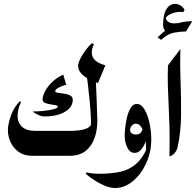

<svg xmlns="http://www.w3.org/2000/svg" viewBox="-20 -779 981 960"><path d="M343.8 -279.8Q343.8 -243.2 304.7 -220Q265.6 -196.8 201.2 -196.8Q187.5 -196.8 169.9 -205.1Q152.3 -213.4 143.6 -221.7Q169.4 -221.7 198.7 -224.6Q228 -227.5 248.5 -233.2Q269 -238.8 269 -245.6Q269 -251 257.6 -253.2Q246.1 -255.4 231 -257.6Q215.8 -259.8 204.3 -264.9Q192.9 -270 192.9 -281.7Q192.9 -299.3 205.8 -323.5Q218.8 -347.7 242.2 -370.1Q265.6 -392.6 296.4 -405.8L311 -355Q301.8 -353.5 288.6 -348.1Q275.4 -342.8 265.6 -336.2Q255.9 -329.6 255.9 -324.2Q255.9 -317.4 269 -315.2Q282.2 -313 299.8 -310.8Q317.4 -308.6 330.6 -302Q343.8 -295.4 343.8 -279.8ZM292.5 0H141.1Q100.6 0 73.5 -19.3Q46.4 -38.6 33 -68.1Q19.5 -97.7 19.5 -127.4Q19.5 -158.2 34.4 -200.4Q49.3 -242.7 79.1 -272.5L85.4 -268.6Q76.2 -250.5 72 -232.9Q67.9 -215.3 67.9 -199.7Q67.9 -166 90.1 -145.3Q112.3 -124.5 158.2 -124.5H294.4Q300.3 -124.5 304.2 -114.3Q308.1 -104 310.1 -90.3Q312 -76.7 312 -66.4Q312 -54.7 309.8 -39.1Q307.6 -23.4 303.2 -11.7Q298.8 0 292.5 0ZM407.2 -451.2 457.5 -421.4Q462.4 -313 464.1 -255.9Q465.8 -198.7 466.8 -176.3Q466.8 -127.9 452.4 -87.9Q438 -47.9 407.5 -23.9Q377 0 327.6 0Q317.9 0 311.8 -10.7Q305.7 -21.5 303 -36.1Q300.3 -50.8 300.3 -62.5Q300.3 -73.7 303 -88.4Q305.7 -103 311.8 -113.8Q317.9 -124.5 327.6 -124.5Q348.6 -124.5 372.3 -127Q396 -129.4 414.6 -137.5Q433.1 -145.5 437 -161.1L432.6 -144Q435.1 -151.9 435.1 -168.9Q435.1 -202.6 428.5 -273.7Q421.9 -344.7 407.2 -451.2ZM439.9 -563.5 449.7 -558.1Q431.6 -519.5 444.1 -493.2Q456.5 -466.8 506.8 -452.1L469.7 -363.3Q416 -383.3 393.3 -404.3Q370.6 -425.3 370.6 -448.2Q370.6 -464.4 382.3 -487.1Q394 -509.8 410.2 -531Q426.3 -552.2 439.9 -563.5ZM327.6 0H293.5Q283.2 0 276.9 -10.7Q270.5 -21.5 267.6 -36.1Q264.6 -50.8 264.6 -62.5Q264.6 -73.7 267.6 -88.4Q270.5 -103 276.9 -113.8Q283.2 -124.5 293.5 -124.5H327.6Q337.4 -124.5 344 -113.8Q350.6 -103 353.8 -88.4Q356.9 -73.7 356.9 -62.5Q356.9 -50.8 353.8 -36.1Q350.6 -21.5 344 -10.7Q337.4 0 327.6 0Z M736.3 -82.5Q736.3 -17.6 710.7 37.8Q685.1 93.3 643.8 127.2Q602.5 161.1 555.7 161.1Q531.2 161.1 503.4 149.4Q475.6 137.7 450.2 121.1Q424.8 104.5 408.7 89.8L412.1 83Q442.9 89.8 477.1 89.8Q537.6 89.8 582.3 79.6Q627 69.3 658.9 42Q690.9 14.6 713.9 -35.6ZM706.5 0.5Q710.4 -15.6 710.4 -40.5Q710.4 -67.4 704.8 -95Q699.2 -122.6 687.7 -141.6Q676.3 -160.6 658.7 -160.6Q647.9 -160.6 639.2 -150.9Q630.4 -141.1 630.4 -128.9Q630.4 -117.7 638.9 -112.1Q647.5 -106.4 658.7 -106.4Q676.8 -106.4 684.3 -116.2Q691.9 -126 695.3 -140.1L714.4 -91.3Q711.4 -77.6 703.4 -59.6Q695.3 -41.5 682.6 -28.1Q669.9 -14.6 653.3 -14.6Q629.9 -14.6 616.7 -40.8Q603.5 -66.9 603.5 -100.1Q603.5 -113.3 606 -139.2Q608.4 -165 615 -192.6Q621.6 -220.2 633.5 -239.7Q645.5 -259.3 664.6 -259.3Q686.5 -259.3 702.6 -231.7Q718.8 -204.1 727.5 -163.1Q736.3 -122.1 736.3 -82.5Q732.4 -55.2 724.6 -35.2Q716.8 -15.1 706.5 0.5Z M816.4 -617.7Q804.7 -624 800 -633.1Q795.4 -642.1 795.4 -653.3Q795.4 -706.5 811.8 -732.9Q828.1 -759.3 855 -759.3Q884.8 -759.3 902.8 -730.5L896.5 -718.3Q891.1 -719.7 882.8 -719.7Q857.9 -719.7 834 -709.5Q810.1 -699.2 806.2 -681.6L808.1 -692.9Q810.1 -676.8 822 -669.4Q834 -662.1 852.5 -662.1Q867.2 -662.1 886.7 -666.5ZM941.4 -672.9 910.2 -621.6Q883.8 -621.6 851.6 -616Q819.3 -610.4 785.2 -579.6L768.1 -591.8Q801.3 -626 841.1 -649.4Q880.9 -672.9 941.4 -672.9Z M819.8 -452.1 881.8 -533.7Q879.4 -457 882.8 -372.1Q886.2 -287.1 885.3 -203.1Q884.3 -119.1 868.7 -45.9Q864.7 -27.3 853.8 -14.2Q842.8 -1 827.1 2.4Q829.1 -83.5 827.4 -144.5Q825.7 -205.6 823.2 -253.7Q820.8 -301.8 819.3 -348.1Q817.9 -394.5 819.8 -452.1Z"/></svg>

Font: Lateef
Style: Bold
Weight: 700
Designer: SIL International
Foundry: SIL International
Version: Version 4.200